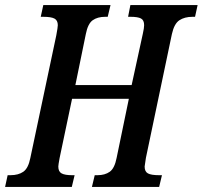

<svg xmlns="http://www.w3.org/2000/svg" viewBox="-38 -734 796 754"><path d="M-8 -46H3Q34 -46 53.5 -59.5Q73 -73 81 -113L183 -595Q189 -627 189 -635Q189 -654 176 -661Q163 -668 132 -668H122L132 -714H396L385 -668H375Q345 -668 326 -654.5Q307 -641 299 -600L258 -400H479L523 -602Q528 -624 528 -635Q528 -655 515.5 -661.5Q503 -668 475 -668H465L474 -714H738L728 -668H718Q687 -668 666.5 -654.5Q646 -641 637 -600L535 -114Q530 -84 530 -80Q530 -60 543 -53Q556 -46 587 -46H598L587 0H323L334 -46H345Q374 -46 393 -59.5Q412 -73 420 -114L468 -346H245L196 -113Q191 -86 191 -80Q191 -60 204 -53Q217 -46 245 -46H255L244 0H-18Z"/></svg>

Font: Noto Serif CondSemiBold
Style: Italic
Weight: 600
Width: 3
Italic angle: -12°
Designer: Monotype Design Team
Foundry: Monotype Imaging Inc.
Version: Version 1.001